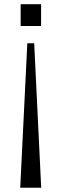

<svg xmlns="http://www.w3.org/2000/svg" viewBox="-20 -752 288 899"><path d="M140.1 -549.3 172.9 127H74.7L107.9 -549.3ZM172.4 -732.4V-630.4H76.7V-732.4Z"/></svg>

Font: Antonio ExtraLight
Style: Regular
Weight: 250
Designer: Vernon Adams
Foundry: Vernon Adams
Version: Version 1.002